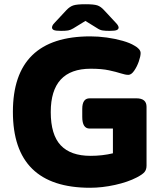

<svg xmlns="http://www.w3.org/2000/svg" viewBox="-20 -880 779 908"><path d="M406 8Q41 8 41 -351Q41 -708 407 -708Q445 -708 485 -702.5Q525 -697 560 -687Q595 -677 616 -664Q629 -657 637 -648Q645 -639 645 -629Q645 -614 636.5 -589.5Q628 -565 614.5 -545.5Q601 -526 587 -526Q573 -526 551.5 -533Q530 -540 495.5 -547.5Q461 -555 409 -555Q220 -555 220 -350Q220 -243 267 -193Q314 -143 408 -143Q464 -143 514 -155V-272H404Q369 -272 369 -327V-365Q369 -415 404 -415H625Q673 -415 673 -375V-97Q673 -78 663.5 -66.5Q654 -55 627 -41Q585 -19 524 -5.5Q463 8 406 8ZM269 -734Q243 -734 234.5 -738Q226 -742 226 -750Q226 -754 228.5 -759.5Q231 -765 239 -773L294 -832Q310 -849 327 -854.5Q344 -860 384 -860Q424 -860 440.5 -854.5Q457 -849 473 -831L527 -773Q535 -765 538 -759Q541 -753 541 -750Q541 -742 532.5 -738Q524 -734 498 -734Q478 -734 465 -736Q452 -738 439 -747L384 -781L327 -746Q314 -738 302 -736Q290 -734 269 -734Z"/></svg>

Font: Asap Semi Expanded ExtraBold
Style: Regular
Weight: 800
Width: 6
Designer: Pablo Cosgaya
Foundry: Omnibus-Type
Version: Version 3.001; ttfautohint (v1.8.4.7-5d5b)